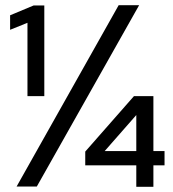

<svg xmlns="http://www.w3.org/2000/svg" viewBox="-20 -721 669 741"><path d="M506 0V-83H309V-136L497 -350H572V-138H615V-83H572V0ZM384 -138H506V-277ZM86 -350V-633L19 -606V-662L110 -700H151V-350ZM44 -1 438 -701H517L122 -1Z"/></svg>

Font: Red Hat Display SemiBold
Style: Regular
Weight: 600
Designer: Pentagram, MCKL
Foundry: Pentagram, MCKL
Version: Version 1.023